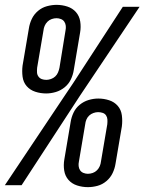

<svg xmlns="http://www.w3.org/2000/svg" viewBox="-43 -763 595 791"><path d="M147 -378Q124 -378 102.5 -385Q81 -392 67 -408Q53 -424 50 -447Q47 -470 50 -493L76 -646Q79 -666 88 -685Q97 -704 113.5 -718Q130 -732 150.5 -737.5Q171 -743 190 -743Q213 -743 234.5 -736Q256 -729 270 -713Q284 -697 287.5 -674.5Q291 -652 287 -629L261 -475Q258 -455 249 -436Q240 -417 223.5 -403.5Q207 -390 187 -384Q167 -378 147 -378ZM-23 0 223 -368 258 -420 463 -735H532L286 -368L46 0ZM148 -434Q157 -434 167 -437.5Q177 -441 184.5 -448Q192 -455 196 -464.5Q200 -474 202 -484L227 -638Q229 -647 228 -656.5Q227 -666 222 -673.5Q217 -681 208 -684.5Q199 -688 190 -688Q180 -688 170 -684.5Q160 -681 152.5 -673.5Q145 -666 141 -656.5Q137 -647 136 -637L110 -484Q109 -474 109.5 -464.5Q110 -455 115.5 -447.5Q121 -440 129.5 -437Q138 -434 148 -434ZM319 8Q296 8 274.5 1Q253 -6 239 -22Q225 -38 221.5 -60.5Q218 -83 222 -106L248 -260Q251 -280 260 -299Q269 -318 285.5 -331.5Q302 -345 322 -351Q342 -357 362 -357Q385 -357 406.5 -350Q428 -343 442 -327Q456 -311 459 -288Q462 -265 459 -242L433 -89Q430 -69 421 -50Q412 -31 395.5 -17Q379 -3 359 2.5Q339 8 319 8ZM319 -47Q329 -47 339 -50.5Q349 -54 356.5 -61.5Q364 -69 368 -78.5Q372 -88 373 -98L399 -251Q400 -261 399.5 -270.5Q399 -280 394 -287.5Q389 -295 380 -298Q371 -301 361 -301Q352 -301 342 -297.5Q332 -294 324.5 -287Q317 -280 313 -270.5Q309 -261 308 -251L282 -97Q280 -88 281 -78.5Q282 -69 287 -61.5Q292 -54 301 -50.5Q310 -47 319 -47Z"/></svg>

Font: Iosevka SS04 Light Oblique
Style: Regular
Weight: 300
Italic angle: -9°
Monospace: yes
Designer: Belleve Invis
Foundry: Belleve Invis
Version: Version 19.0.0; ttfautohint (v1.8.4)